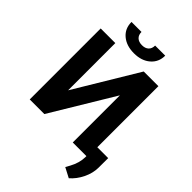

<svg xmlns="http://www.w3.org/2000/svg" viewBox="-307 -1029 1360 1360"><g transform="rotate(45 373.0 -349.5)"><path d="M489.7 -710.9H636.7V0H489.7V-472.2L205.1 0H58.6V-710.9H205.1V-237.8ZM518.1 -897.9Q518.1 -833 471.4 -793Q424.8 -752.9 349.1 -752.9Q273.4 -752.9 226.8 -792.5Q180.2 -832 180.2 -897.9H280.3Q280.3 -867.2 298.6 -850.3Q316.9 -833.5 349.1 -833.5Q380.9 -833.5 398.9 -850.3Q417 -867.2 417 -897.9ZM648.9 199.2 575.2 160.6 592.8 128.9Q625.5 69.3 626.5 10.3V-99.1H745.6L745.1 -1.5Q744.6 52.7 717.8 107.9Q690.9 163.1 648.9 199.2Z"/></g></svg>

Font: Robotiche
Style: Bold
Weight: 700
Designer: Google
Version: Version 2.001150; 2014